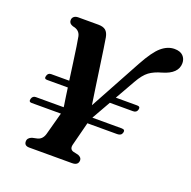

<svg xmlns="http://www.w3.org/2000/svg" viewBox="-127 -841 961 966"><g transform="rotate(20 354.0 -358.0)"><path d="M51.5 -232.5Q56.5 -250 73.5 -250H222.5Q222 -256 221 -262.2Q220 -268.5 219 -274.5Q217.5 -284.5 214.5 -304.5Q211.5 -324.5 208 -350.5H96.5Q80 -350.5 85 -367.5Q89.5 -385 106.5 -385H203Q197 -429 190.5 -476Q184 -523 178.5 -560Q173 -597 170 -611Q163 -642.5 127 -648.5Q105.5 -655.5 105.5 -673Q105 -685 113.5 -692.5Q122 -700 137 -700H244.5Q270.5 -700 283.8 -688.8Q297 -677.5 301.5 -653Q304.5 -636.5 310.5 -595.8Q316.5 -555 324 -502.8Q331.5 -450.5 339 -398.8Q346.5 -347 352.5 -308L502.5 -583.5Q544 -660 577.2 -688.2Q610.5 -716.5 647 -716.5Q677.5 -716.5 692.8 -701Q708 -685.5 708 -662.5Q708 -606 628 -583Q587.5 -572 562.5 -553.5Q537.5 -535 513 -491.5L452.5 -385H567Q585 -385 580.5 -367.5Q576 -350.5 557.5 -350.5H433L380.5 -258Q378 -254 376 -250H533Q553 -250 548 -232.5Q543.5 -215 521.5 -215H362Q361 -211.5 360 -206.5L330 -89.5Q323 -62.5 345.5 -56L372.5 -50Q391.5 -42 391.5 -27.5Q391.5 0 357.5 0H129Q102 0 102 -23.5Q102 -42.5 125 -51L152.5 -57Q178.5 -63.5 187.5 -94.5L219.5 -212.5Q220 -214 220.5 -215H63Q47 -215 51.5 -232.5Z"/></g></svg>

Font: Fraunces 72pt S050 SemiBold
Style: Italic
Weight: 600
Italic angle: -16°
Version: Version 1.000; ttfautohint (v1.8.3)